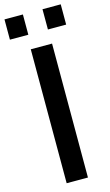

<svg xmlns="http://www.w3.org/2000/svg" viewBox="-148 -1048 630 1098"><g transform="rotate(-15 167.0 -498.5)"><path d="M102 0V-793H228V0ZM1 -877V-997H110V-877ZM226 -877V-997H334V-877Z"/></g></svg>

Font: Kdam Thmor Pro
Style: Regular
Weight: 400
Designer: Sovichet Tep, Longdey Hak
Foundry: Anagata Design
Version: Version 1.003; ttfautohint (v1.8.4.7-5d5b)